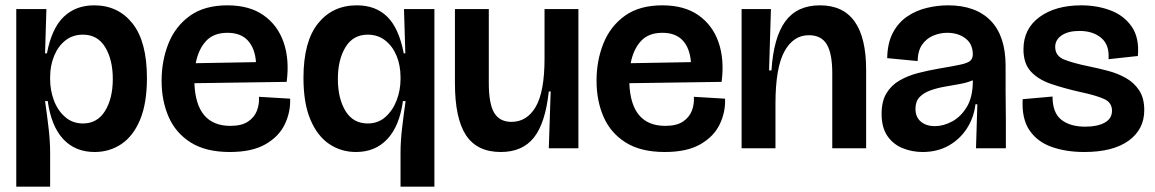

<svg xmlns="http://www.w3.org/2000/svg" viewBox="-20 -556 4331 720"><path d="M41 144V-314V-522H154L149 -356H156Q174 -450 219 -493Q264 -536 333 -536Q423 -536 477 -468Q531 -400 531 -263Q531 -169 505.5 -107.5Q480 -46 435.5 -16Q391 14 335 14Q262 14 217 -34.5Q172 -83 159 -177H149Q157 -121 162.5 -73Q168 -25 168 16V144ZM291 -93Q345 -93 374 -140Q403 -187 403 -260Q403 -332 374.5 -379Q346 -426 291 -426Q253 -426 225.5 -404.5Q198 -383 183 -346.5Q168 -310 168 -267V-258Q168 -218 182 -180Q196 -142 224 -117.5Q252 -93 291 -93Z M842 14Q752 14 695.5 -21.5Q639 -57 612.5 -117.5Q586 -178 586 -253Q586 -329 612 -393.5Q638 -458 692.5 -497Q747 -536 833 -536Q915 -536 968 -499Q1021 -462 1043.5 -397.5Q1066 -333 1055 -249L709 -244Q715 -84 844 -84Q886 -84 910 -100Q934 -116 943.5 -141Q953 -166 951 -193L1068 -186Q1070 -136 1048 -90Q1026 -44 975.5 -15Q925 14 842 14ZM833 -433Q781 -433 752.5 -402Q724 -371 714 -319L940 -323Q936 -375 909.5 -404Q883 -433 833 -433Z M1482 144V16Q1482 -25 1487.5 -73Q1493 -121 1501 -177H1491Q1478 -83 1432.5 -34.5Q1387 14 1315 14Q1259 14 1214.5 -16Q1170 -46 1144 -107.5Q1118 -169 1118 -264Q1118 -400 1172.5 -468Q1227 -536 1318 -536Q1389 -536 1432.5 -493Q1476 -450 1494 -356H1500L1495 -522H1609V-320V144ZM1359 -93Q1398 -93 1425.5 -117.5Q1453 -142 1467.5 -180Q1482 -218 1482 -260V-266Q1482 -311 1467 -347Q1452 -383 1424.5 -404.5Q1397 -426 1359 -426Q1304 -426 1275.5 -379Q1247 -332 1247 -260Q1247 -187 1275.5 -140Q1304 -93 1359 -93Z M1858 14Q1769 14 1727.5 -49Q1686 -112 1686 -244V-522H1813V-245Q1813 -166 1833.5 -132.5Q1854 -99 1898 -99Q1956 -99 1989 -155.5Q2022 -212 2022 -337V-522H2149V-251V0H2038L2045 -213H2038Q2025 -94 1982 -40Q1939 14 1858 14Z M2473 14Q2383 14 2326.5 -21.5Q2270 -57 2243.5 -117.5Q2217 -178 2217 -253Q2217 -329 2243 -393.5Q2269 -458 2323.5 -497Q2378 -536 2464 -536Q2546 -536 2599 -499Q2652 -462 2674.5 -397.5Q2697 -333 2686 -249L2340 -244Q2346 -84 2475 -84Q2517 -84 2541 -100Q2565 -116 2574.5 -141Q2584 -166 2582 -193L2699 -186Q2701 -136 2679 -90Q2657 -44 2606.5 -15Q2556 14 2473 14ZM2464 -433Q2412 -433 2383.5 -402Q2355 -371 2345 -319L2571 -323Q2567 -375 2540.5 -404Q2514 -433 2464 -433Z M2761 0V-272V-522H2871L2864 -292H2873Q2881 -416 2925 -476Q2969 -536 3055 -536Q3228 -536 3228 -294V0H3101V-282Q3101 -355 3080.5 -389.5Q3060 -424 3013 -424Q2955 -424 2921.5 -363Q2888 -302 2888 -166V0Z M3440 14Q3400 14 3364.5 -0.5Q3329 -15 3307.5 -46.5Q3286 -78 3286 -129Q3286 -176 3304 -206Q3322 -236 3353 -254Q3384 -272 3422.5 -282Q3461 -292 3502 -299Q3556 -308 3583 -314Q3610 -320 3619 -328.5Q3628 -337 3628 -352Q3628 -391 3600.5 -412Q3573 -433 3532 -433Q3506 -433 3481 -423Q3456 -413 3439 -390Q3422 -367 3421 -327L3307 -338Q3308 -395 3328.5 -433.5Q3349 -472 3382.5 -494.5Q3416 -517 3456 -526.5Q3496 -536 3535 -536Q3639 -536 3695 -478.5Q3751 -421 3751 -309V-213Q3752 -160 3752 -106.5Q3752 -53 3752 0H3640Q3641 -41 3642.5 -81Q3644 -121 3645 -165H3638Q3632 -115 3606 -74.5Q3580 -34 3537.5 -10Q3495 14 3440 14ZM3486 -83Q3518 -83 3550.5 -100.5Q3583 -118 3605 -154Q3627 -190 3628 -246V-255Q3607 -246 3579.5 -241Q3552 -236 3523 -231Q3494 -226 3469 -217Q3444 -208 3428.5 -192Q3413 -176 3413 -148Q3413 -117 3433 -100Q3453 -83 3486 -83Z M4046 14Q3978 14 3924 -5Q3870 -24 3840.5 -67.5Q3811 -111 3815 -184L3927 -194Q3927 -133 3960 -107Q3993 -81 4050 -81Q4095 -81 4122.5 -96Q4150 -111 4150 -141Q4150 -171 4121 -184.5Q4092 -198 4031 -211Q3969 -225 3921 -241.5Q3873 -258 3845.5 -288Q3818 -318 3818 -371Q3818 -448 3878 -492Q3938 -536 4035 -536Q4094 -536 4144.5 -517Q4195 -498 4224 -456Q4253 -414 4247 -346L4137 -334Q4141 -387 4110 -413.5Q4079 -440 4028 -440Q3986 -440 3961.5 -423.5Q3937 -407 3937 -380Q3937 -346 3971 -332.5Q4005 -319 4064 -307Q4098 -300 4134.5 -290.5Q4171 -281 4202 -263.5Q4233 -246 4252 -217Q4271 -188 4271 -143Q4271 -71 4212.5 -28.5Q4154 14 4046 14Z"/></svg>

Font: Bricolage Grotesque 96pt SemiBold
Style: Regular
Weight: 600
Designer: Mathieu Triay
Foundry: Atelier Triay
Version: Version 1.001; ttfautohint (v1.8.4.7-5d5b);gftools[0.9.33.de